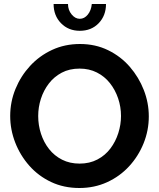

<svg xmlns="http://www.w3.org/2000/svg" viewBox="-20 -935 796 960"><path d="M31 -355Q31 -426 57.5 -490.5Q84 -555 130.5 -605.5Q177 -656 240.5 -685.5Q304 -715 380 -715Q457 -715 520.5 -684Q584 -653 629 -601Q674 -549 699 -485Q724 -421 724 -353Q724 -283 698 -218.5Q672 -154 625.5 -103.5Q579 -53 515.5 -24Q452 5 377 5Q299 5 235.5 -25Q172 -55 126.5 -106.5Q81 -158 56 -222.5Q31 -287 31 -355ZM378 -117Q428 -117 467 -137.5Q506 -158 532 -192.5Q558 -227 571.5 -269.5Q585 -312 585 -355Q585 -401 570.5 -443.5Q556 -486 529.5 -519.5Q503 -553 464.5 -572.5Q426 -592 378 -592Q327 -592 288.5 -571.5Q250 -551 224 -517Q198 -483 184.5 -441Q171 -399 171 -355Q171 -309 185 -266Q199 -223 225.5 -189.5Q252 -156 290.5 -136.5Q329 -117 378 -117ZM439 -915H510Q510 -857 473.5 -819Q437 -781 379 -781Q322 -781 285 -819Q248 -857 248 -915H320Q320 -885 338 -863Q356 -841 379 -841Q402 -841 419 -862Q436 -883 439 -915Z"/></svg>

Font: YasnoRaleway
Style: Bold
Weight: 700
Designer: Matt McInerney, Pablo Impallari, Rodrigo Fuenzalida
Foundry: Matt McInerney, Pablo Impallari, Rodrigo Fuenzalida
Version: Version 4.026